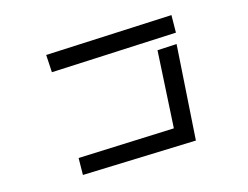

<svg xmlns="http://www.w3.org/2000/svg" viewBox="-88 -775 1176 911"><g transform="rotate(-15 500.0 -320.0)"><path d="M194 -603 817 -632 816 -546 199 -517ZM216 -91 689 -110 710 -488 805 -493 775 -27 215 -8Z"/></g></svg>

Font: Moralerspace Krypton JPDOC
Style: Regular
Weight: 400
Version: v0.0.6; ttfautohint (v1.8.4.7-5d5b-dirty) -l 6 -r 45 -G 200 